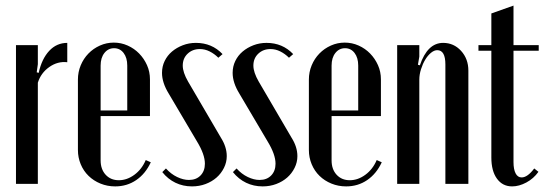

<svg xmlns="http://www.w3.org/2000/svg" viewBox="-20 -656 1942 685"><path d="M115 -495V-427L111 -398L118 -396Q129 -446 155.5 -474.5Q182 -503 220 -503V-434Q186 -438 156 -417Q126 -396 115 -361V0H37V-495Z M258 -372Q258 -399 268 -423Q278 -447 295.5 -465Q313 -483 336.5 -493.5Q360 -504 386 -504Q412 -504 435.5 -493.5Q459 -483 476.5 -465Q494 -447 504.5 -423.5Q515 -400 515 -373V-242H339V-84Q339 -52 357 -32.5Q375 -13 404 -13Q433 -13 459.5 -32.5Q486 -52 500 -85L518 -77Q499 -36 466 -13.5Q433 9 391 9Q363 9 338.5 -1Q314 -11 296 -28.5Q278 -46 268 -70Q258 -94 258 -121ZM434 -262V-422Q434 -450 421 -467Q408 -484 387 -484Q366 -484 352.5 -467Q339 -450 339 -422V-262Z M759 -450Q745 -464 728 -472.5Q711 -481 693 -481Q667 -481 649.5 -464.5Q632 -448 632 -422Q632 -398 651 -365L768 -165Q789 -132 789 -99Q789 -77 779 -57Q769 -37 752.5 -22.5Q736 -8 713.5 0.5Q691 9 665 9Q633 9 606 -4Q579 -17 559 -42L572 -55Q590 -35 612 -24.5Q634 -14 654 -14Q680 -14 695.5 -30Q711 -46 711 -72Q711 -105 683 -151L582 -322Q558 -361 558 -396Q558 -419 567.5 -438.5Q577 -458 593.5 -472Q610 -486 632 -494.5Q654 -503 679 -503Q736 -503 774 -463Z M1011 -450Q997 -464 980 -472.5Q963 -481 945 -481Q919 -481 901.5 -464.5Q884 -448 884 -422Q884 -398 903 -365L1020 -165Q1041 -132 1041 -99Q1041 -77 1031 -57Q1021 -37 1004.5 -22.5Q988 -8 965.5 0.5Q943 9 917 9Q885 9 858 -4Q831 -17 811 -42L824 -55Q842 -35 864 -24.5Q886 -14 906 -14Q932 -14 947.5 -30Q963 -46 963 -72Q963 -105 935 -151L834 -322Q810 -361 810 -396Q810 -419 819.5 -438.5Q829 -458 845.5 -472Q862 -486 884 -494.5Q906 -503 931 -503Q988 -503 1026 -463Z M1082 -372Q1082 -399 1092 -423Q1102 -447 1119.5 -465Q1137 -483 1160.5 -493.5Q1184 -504 1210 -504Q1236 -504 1259.5 -493.5Q1283 -483 1300.5 -465Q1318 -447 1328.5 -423.5Q1339 -400 1339 -373V-242H1163V-84Q1163 -52 1181 -32.5Q1199 -13 1228 -13Q1257 -13 1283.5 -32.5Q1310 -52 1324 -85L1342 -77Q1323 -36 1290 -13.5Q1257 9 1215 9Q1187 9 1162.5 -1Q1138 -11 1120 -28.5Q1102 -46 1092 -70Q1082 -94 1082 -121ZM1258 -262V-422Q1258 -450 1245 -467Q1232 -484 1211 -484Q1190 -484 1176.5 -467Q1163 -450 1163 -422V-262Z M1478 -423Q1505 -503 1561 -503Q1599 -503 1625 -474.5Q1651 -446 1651 -404V0H1569V-426Q1569 -477 1540 -477Q1529 -477 1517.5 -467.5Q1506 -458 1497 -443Q1488 -428 1482 -409Q1476 -390 1476 -372V0H1397V-495H1476V-454L1471 -425Z M1807 9Q1773 9 1753 -18.5Q1733 -46 1733 -94V-475H1687V-495H1733V-608L1812 -636V-495H1902V-475H1812V-78Q1812 -52 1819.5 -37.5Q1827 -23 1841 -23Q1862 -23 1886 -55L1901 -43Q1884 -19 1858 -5Q1832 9 1807 9Z"/></svg>

Font: Moniqa SemBd Narrow Heading
Style: Regular
Weight: 600
Width: 4
Designer: Rajesh Rajput
Foundry: Rajesh Rajput
Version: Version 1.000